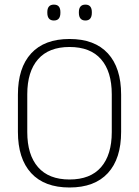

<svg xmlns="http://www.w3.org/2000/svg" viewBox="-20 -822 617 852"><path d="M288.5 10Q177 10 118.2 -54Q59.5 -118 59.5 -237V-402Q59.5 -521 118.2 -585Q177 -649 288.5 -649Q400 -649 458.8 -585Q517.5 -521 517.5 -402V-237Q517.5 -118 458.8 -54Q400 10 288.5 10ZM288.5 -25.5Q381 -25.5 428.5 -80.2Q476 -135 476 -236V-403.5Q476 -504.5 428.5 -559Q381 -613.5 288.5 -613.5Q196.5 -613.5 148.8 -559Q101 -504.5 101 -403.5V-236Q101 -135 148.8 -80.2Q196.5 -25.5 288.5 -25.5ZM219 -731Q204.5 -731 197.2 -739.8Q190 -748.5 190 -765V-768.5Q190 -784.5 197.2 -793Q204.5 -801.5 219 -801.5Q234 -801.5 241 -793Q248 -784.5 248 -768.5V-765Q248 -748.5 241 -739.8Q234 -731 219 -731ZM359 -731Q344.5 -731 337.2 -739.8Q330 -748.5 330 -765V-768.5Q330 -784.5 337.2 -793Q344.5 -801.5 359 -801.5Q373.5 -801.5 380.5 -793Q387.5 -784.5 387.5 -768.5V-765Q387.5 -748.5 380.5 -739.8Q373.5 -731 359 -731Z"/></svg>

Font: Anek Malayalam Medium ExtraLight
Style: Regular
Weight: 250
Version: Version 1.003